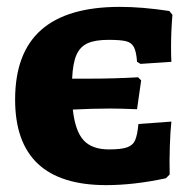

<svg xmlns="http://www.w3.org/2000/svg" viewBox="-20 -530 567 559"><path d="M190 -301H239Q313 -301 382 -305L391 -296L379 -212Q327 -214 302 -214Q249 -214 192 -211Q199 -148 223.5 -121.5Q248 -95 297 -95Q333 -95 350 -101Q367 -107 373.5 -122Q380 -137 383 -169L479 -176Q476 -150 474.5 -106Q473 -62 474 -22L463 -11Q370 9 289 9Q24 9 24 -240Q24 -376 100 -443Q176 -510 329 -510Q394 -510 473 -498L482 -487Q478 -438 478 -394Q478 -366 479 -350L389 -344L379 -350Q377 -379 370 -392.5Q363 -406 347 -410Q331 -414 296 -414Q257 -414 235 -404Q213 -394 202.5 -370Q192 -346 190 -301Z"/></svg>

Font: Alegreya SC ExtraBold
Style: Regular
Weight: 800
Designer: Juan Pablo del Peral
Foundry: Huerta Tipografica
Version: Version 2.007; ttfautohint (v1.6)